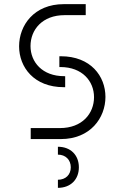

<svg xmlns="http://www.w3.org/2000/svg" viewBox="-20 -670 600 925"><path d="M128 0H273C415 0 488 -102 488 -203C488 -303 417 -399 273 -399H266V-347H271C377 -347 433 -278 433 -202C433 -123 376 -53 269 -53H128ZM72 -447C72 -346 144 -250 287 -250H294V-303H289C184 -303 127 -371 127 -448C127 -527 184 -597 291 -597H393V-650H287C144 -650 72 -548 72 -447ZM259 235C320 235 360 195 360 136C360 77 320 37 259 37V75C296 75 321 100 321 136C321 172 296 196 259 196Z"/></svg>

Font: Grotesk 01 Extrafine
Style: Bold
Weight: 400
Designer: Frank Adebiaye, contributions by Jérémy Landes, Ariel Martín Pérez
Foundry: Velvetyne Type Foundry
Version: Version 3.000;Glyphs 3.1.2 (3150)